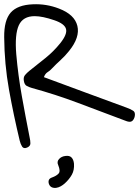

<svg xmlns="http://www.w3.org/2000/svg" viewBox="-20 -706 664 916"><path d="M136.7 -685.5Q201.2 -688.5 261.7 -665Q335.9 -636.7 349.1 -582.5Q362.3 -528.3 309.6 -462.9Q291 -439.5 269.5 -419.9Q248 -400.4 227.5 -378.9Q218.8 -369.1 207 -361.8Q195.3 -354.5 189.5 -337.9Q290 -300.8 387.7 -264.6Q485.4 -228.5 584 -192.4Q600.6 -186.5 614.3 -178.2Q627.9 -169.9 622.1 -147.5Q615.2 -125 598.6 -125Q590.8 -125 582.5 -128.4Q574.2 -131.8 565.4 -134.8Q457 -175.8 350.1 -215.8Q243.2 -255.9 132.8 -286.1Q119.1 -290 107.9 -295.9Q96.7 -301.8 93.8 -320.3Q90.8 -337.9 99.6 -348.1Q108.4 -358.4 119.1 -367.2Q158.2 -398.4 196.8 -429.2Q235.4 -460 267.6 -500Q301.8 -543 294.9 -567.9Q288.1 -592.8 239.3 -609.4Q182.6 -628.9 145.5 -628.9Q89.8 -628.9 69.8 -585.4Q49.8 -542 57.6 -447.3Q66.4 -346.7 84 -248.5Q101.6 -150.4 121.1 -51.8Q125 -35.2 125 -22Q125 -8.8 109.4 -2Q92.8 4.9 85.4 -6.8Q78.1 -18.6 74.2 -34.2Q44.9 -156.2 22.9 -278.3Q1 -400.4 0 -528.3Q-1 -609.4 31.2 -646Q63.5 -682.6 136.7 -685.5ZM228.5 140.6Q250 132.8 259.8 121.6Q269.5 110.4 257.8 82Q250 65.4 261.7 52.7Q273.4 40 292 38.1Q311.5 35.2 321.3 45.4Q331.1 55.7 333 75.2Q335 105.5 322.8 127.4Q310.5 149.4 289.1 168.9Q280.3 176.8 270 182.6Q259.8 188.5 247.1 190.4Q219.7 192.4 212.9 169.9Q210 160.2 213.4 152.3Q216.8 144.5 228.5 140.6Z"/></svg>

Font: Scriphy
Style: Regular
Weight: 400
Designer: Ala M. Lockhart
Foundry: Ala M. Lockhart
Version: Version 1.0 2021